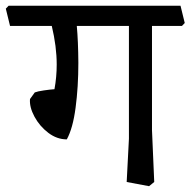

<svg xmlns="http://www.w3.org/2000/svg" viewBox="-50 -619 662 667"><path d="M478 -167 485.8 13.2 467.8 27.8 390.1 13.2 397.9 -137.2V-528.8H216.8Q221.7 -475.6 222.2 -400.9Q222.2 -316.9 212.6 -244.9Q203.1 -172.9 182.1 -134.8Q147.9 -134.8 117.9 -157.5Q87.9 -180.2 69.8 -213.6Q51.8 -247.1 54.2 -274.9L70.8 -297.9Q80.6 -301.8 102.3 -304.9Q124 -308.1 139.2 -309.1Q147 -351.1 147 -395Q147 -457 129.9 -528.8H-15.1L-29.8 -588.9L-20 -599.1H577.1L591.8 -539.1L582 -528.8H478Z"/></svg>

Font: Sura
Style: Regular
Weight: 400
Designer: Carolina Giovagnoli
Foundry: Huerta Tipografica
Version: Version 1.003;PS 001.002;hotconv 1.0.70;makeotf.lib2.5.58329